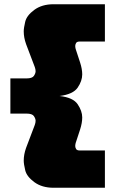

<svg xmlns="http://www.w3.org/2000/svg" viewBox="-20 -770 554 906"><path d="M475 -574H356Q343 -574 339 -567Q335 -560 335 -553Q335 -547 337 -539L358 -475Q368 -444 368 -419Q368 -388 346.5 -356.5Q325 -325 261 -317Q325 -310 346.5 -278Q368 -246 368 -216Q368 -190 358 -159L337 -95Q335 -87 335 -81Q335 -74 339 -67Q343 -60 356 -60H475V116H233Q178 116 142 89.5Q106 63 99 33.5Q92 4 92 -12Q92 -41 103 -72L144 -180Q148 -191 148 -200Q148 -210 140 -222Q132 -234 105 -234H29V-400H105Q132 -400 140 -412Q148 -424 148 -434Q148 -443 144 -454L103 -562Q92 -593 92 -622Q92 -638 99 -667.5Q106 -697 142 -723.5Q178 -750 233 -750H475Z"/></svg>

Font: Bounded
Style: Regular
Weight: 900
Designer: Vlad Churkin
Version: Version 1.0